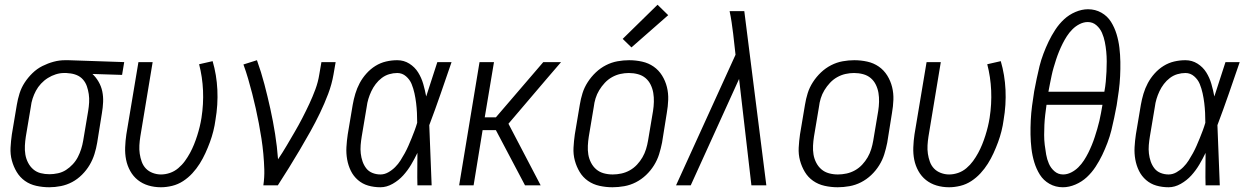

<svg xmlns="http://www.w3.org/2000/svg" viewBox="-20 -782 5265 810"><path d="M188 8Q160 8 133 2Q106 -4 85 -19Q64 -34 50.5 -56.5Q37 -79 30 -105Q23 -131 24.5 -159Q26 -187 30 -215L51 -340Q55 -364 62.5 -388Q70 -412 84 -433.5Q98 -455 117 -473.5Q136 -492 159 -503.5Q182 -515 206 -521.5Q230 -528 254 -528H269L504 -520L495 -466L370 -470Q385 -456 396 -437Q407 -418 411.5 -396.5Q416 -375 415 -351.5Q414 -328 410 -305L390 -180Q386 -156 378.5 -132Q371 -108 358 -86Q345 -64 326 -45Q307 -26 284.5 -14Q262 -2 237 3Q212 8 188 8ZM189 -47Q206 -47 224.5 -51Q243 -55 258.5 -65Q274 -75 287 -89Q300 -103 308.5 -119.5Q317 -136 322.5 -153.5Q328 -171 331 -189L352 -314Q355 -332 356 -350Q357 -368 354.5 -385Q352 -402 346.5 -418Q341 -434 330 -446.5Q319 -459 303 -465.5Q287 -472 269 -473L260 -474H250Q233 -474 215.5 -468.5Q198 -463 182 -453Q166 -443 153 -429Q140 -415 131.5 -399Q123 -383 117.5 -366Q112 -349 110 -331L89 -206Q86 -187 85 -167.5Q84 -148 87 -130Q90 -112 98.5 -95.5Q107 -79 120.5 -67.5Q134 -56 151.5 -51.5Q169 -47 189 -47Z M659 8Q631 8 606 0.5Q581 -7 561.5 -22.5Q542 -38 529.5 -60.5Q517 -83 512 -108Q507 -133 508 -160.5Q509 -188 513 -215L564 -520H624L572 -206Q569 -187 568 -169Q567 -151 569.5 -133.5Q572 -116 578 -99.5Q584 -83 595.5 -71Q607 -59 624 -52.5Q641 -46 659 -46Q678 -46 697 -52.5Q716 -59 732 -72.5Q748 -86 760 -102.5Q772 -119 781.5 -136.5Q791 -154 798.5 -172.5Q806 -191 812 -210Q818 -229 822.5 -247.5Q827 -266 830 -285Q839 -343 836.5 -400Q834 -457 820 -511L877 -524Q894 -466 897 -403Q900 -340 889 -276Q886 -253 880 -229Q874 -205 865.5 -182Q857 -159 846.5 -136Q836 -113 822.5 -91.5Q809 -70 791.5 -51Q774 -32 752.5 -18Q731 -4 706.5 2Q682 8 659 8Z M1091 0Q1096 -34 1095 -67Q1094 -100 1091 -132.5Q1088 -165 1083 -197.5Q1078 -230 1072 -261.5Q1066 -293 1059 -324.5Q1052 -356 1044 -387Q1036 -418 1027 -449Q1018 -480 1007 -510L1064 -528Q1082 -478 1095.5 -426.5Q1109 -375 1120.5 -323Q1132 -271 1140.5 -217.5Q1149 -164 1153 -110Q1172 -138 1189 -167Q1206 -196 1223 -225Q1240 -254 1255.5 -284Q1271 -314 1285 -344Q1299 -374 1310.5 -405Q1322 -436 1327 -468L1336 -520H1396L1387 -468Q1380 -427 1364.5 -386Q1349 -345 1330 -305.5Q1311 -266 1289.5 -227.5Q1268 -189 1245.5 -151Q1223 -113 1199.5 -75Q1176 -37 1152 0Z M1585 8Q1558 8 1533.5 1Q1509 -6 1490 -22.5Q1471 -39 1460 -61.5Q1449 -84 1444.5 -109.5Q1440 -135 1441.5 -161.5Q1443 -188 1447 -215L1468 -340Q1472 -363 1479 -386.5Q1486 -410 1497.5 -431.5Q1509 -453 1526 -472Q1543 -491 1564 -504Q1585 -517 1608.5 -522.5Q1632 -528 1656 -528Q1684 -528 1707 -513.5Q1730 -499 1744 -476.5Q1758 -454 1765.5 -428Q1773 -402 1778 -375Q1790 -411 1801.5 -447.5Q1813 -484 1825 -520H1885Q1862 -453 1839 -386.5Q1816 -320 1791 -254Q1794 -191 1796 -127Q1798 -63 1801 0H1741Q1740 -34 1740.5 -67.5Q1741 -101 1741 -135V-137Q1729 -112 1714.5 -87.5Q1700 -63 1681 -42Q1662 -21 1636.5 -6.5Q1611 8 1585 8ZM1585 -46Q1602 -46 1618 -55Q1634 -64 1647 -77Q1660 -90 1669.5 -105Q1679 -120 1687.5 -135.5Q1696 -151 1703 -167Q1710 -183 1716.5 -199Q1723 -215 1729 -231Q1735 -247 1740 -264Q1740 -285 1739 -306Q1738 -327 1735.5 -347.5Q1733 -368 1728.5 -388.5Q1724 -409 1716.5 -427.5Q1709 -446 1693 -460Q1677 -474 1656 -474Q1639 -474 1622 -469Q1605 -464 1590.5 -453Q1576 -442 1565 -427.5Q1554 -413 1546.5 -397Q1539 -381 1534 -364.5Q1529 -348 1527 -331L1506 -206Q1503 -188 1501.5 -170Q1500 -152 1502 -134.5Q1504 -117 1509.5 -101Q1515 -85 1525 -72Q1535 -59 1551 -52.5Q1567 -46 1585 -46Z M1917 0 2003 -520H2064L2025 -287H2072L2272 -520H2347L2286 -449L2125 -260L2261 0H2195L2072 -233H2016L1978 0Z M2564 8Q2536 8 2509 2Q2482 -4 2460.5 -19Q2439 -34 2425.5 -56.5Q2412 -79 2405 -105Q2398 -131 2399.5 -159Q2401 -187 2405 -215L2426 -340Q2430 -365 2437.5 -389Q2445 -413 2459.5 -435.5Q2474 -458 2493.5 -476.5Q2513 -495 2536.5 -507Q2560 -519 2585 -523.5Q2610 -528 2634 -528Q2662 -528 2689 -522Q2716 -516 2737.5 -501Q2759 -486 2773 -463.5Q2787 -441 2793.5 -415Q2800 -389 2799 -361Q2798 -333 2793 -305L2773 -180Q2768 -155 2760.5 -131Q2753 -107 2739 -84.5Q2725 -62 2705.5 -43.5Q2686 -25 2662.5 -13Q2639 -1 2613.5 3.5Q2588 8 2564 8ZM2565 -46Q2583 -46 2601.5 -50Q2620 -54 2637 -63.5Q2654 -73 2667.5 -87.5Q2681 -102 2690.5 -118.5Q2700 -135 2705.5 -153Q2711 -171 2714 -189L2735 -314Q2738 -333 2738.5 -352.5Q2739 -372 2736 -390Q2733 -408 2725 -424.5Q2717 -441 2703.5 -452.5Q2690 -464 2671.5 -469Q2653 -474 2633 -474Q2615 -474 2597 -470Q2579 -466 2562 -456.5Q2545 -447 2531.5 -432.5Q2518 -418 2508 -401.5Q2498 -385 2492.5 -367Q2487 -349 2485 -331L2464 -206Q2461 -187 2460 -167.5Q2459 -148 2462 -130Q2465 -112 2473.5 -95.5Q2482 -79 2495.5 -67.5Q2509 -56 2527 -51Q2545 -46 2565 -46ZM2644 -582 2607 -618 2754 -762 2799 -718Z M2832 0 3083 -551 3073 -640Q3070 -664 3066.5 -688Q3063 -712 3058 -735H3120L3213 0H3150L3098 -449L2894 0Z M3514 8Q3486 8 3459 2Q3432 -4 3410.5 -19Q3389 -34 3375.5 -56.5Q3362 -79 3355 -105Q3348 -131 3349.5 -159Q3351 -187 3355 -215L3376 -340Q3380 -365 3387.5 -389Q3395 -413 3409.5 -435.5Q3424 -458 3443.5 -476.5Q3463 -495 3486.5 -507Q3510 -519 3535 -523.5Q3560 -528 3584 -528Q3612 -528 3639 -522Q3666 -516 3687.5 -501Q3709 -486 3723 -463.5Q3737 -441 3743.5 -415Q3750 -389 3749 -361Q3748 -333 3743 -305L3723 -180Q3718 -155 3710.5 -131Q3703 -107 3689 -84.5Q3675 -62 3655.5 -43.5Q3636 -25 3612.5 -13Q3589 -1 3563.5 3.5Q3538 8 3514 8ZM3515 -46Q3533 -46 3551.5 -50Q3570 -54 3587 -63.5Q3604 -73 3617.5 -87.5Q3631 -102 3640.5 -118.5Q3650 -135 3655.5 -153Q3661 -171 3664 -189L3685 -314Q3688 -333 3688.5 -352.5Q3689 -372 3686 -390Q3683 -408 3675 -424.5Q3667 -441 3653.5 -452.5Q3640 -464 3621.5 -469Q3603 -474 3583 -474Q3565 -474 3547 -470Q3529 -466 3512 -456.5Q3495 -447 3481.5 -432.5Q3468 -418 3458 -401.5Q3448 -385 3442.5 -367Q3437 -349 3435 -331L3414 -206Q3411 -187 3410 -167.5Q3409 -148 3412 -130Q3415 -112 3423.5 -95.5Q3432 -79 3445.5 -67.5Q3459 -56 3477 -51Q3495 -46 3515 -46Z M3984 8Q3956 8 3931 0.5Q3906 -7 3886.5 -22.5Q3867 -38 3854.5 -60.5Q3842 -83 3837 -108Q3832 -133 3833 -160.5Q3834 -188 3838 -215L3889 -520H3949L3897 -206Q3894 -187 3893 -169Q3892 -151 3894.5 -133.5Q3897 -116 3903 -99.5Q3909 -83 3920.5 -71Q3932 -59 3949 -52.5Q3966 -46 3984 -46Q4003 -46 4022 -52.5Q4041 -59 4057 -72.5Q4073 -86 4085 -102.5Q4097 -119 4106.5 -136.5Q4116 -154 4123.5 -172.5Q4131 -191 4137 -210Q4143 -229 4147.5 -247.5Q4152 -266 4155 -285Q4164 -343 4161.5 -400Q4159 -457 4145 -511L4202 -524Q4219 -466 4222 -403Q4225 -340 4214 -276Q4211 -253 4205 -229Q4199 -205 4190.5 -182Q4182 -159 4171.5 -136Q4161 -113 4147.5 -91.5Q4134 -70 4116.5 -51Q4099 -32 4077.5 -18Q4056 -4 4031.5 2Q4007 8 3984 8Z M4464 8Q4433 8 4407.5 -6.5Q4382 -21 4367 -45Q4352 -69 4343.5 -97Q4335 -125 4331.5 -154.5Q4328 -184 4327.5 -214Q4327 -244 4328.5 -274.5Q4330 -305 4334 -335.5Q4338 -366 4343 -397Q4348 -423 4353.5 -450Q4359 -477 4365.5 -503Q4372 -529 4382 -555.5Q4392 -582 4404 -607Q4416 -632 4432 -656.5Q4448 -681 4469 -700.5Q4490 -720 4517 -731.5Q4544 -743 4570 -743Q4601 -743 4626.5 -728.5Q4652 -714 4667 -690Q4682 -666 4690.5 -638Q4699 -610 4702.5 -580.5Q4706 -551 4706.5 -521Q4707 -491 4705.5 -460.5Q4704 -430 4700 -399.5Q4696 -369 4691 -338Q4686 -312 4680.5 -285Q4675 -258 4668.5 -232Q4662 -206 4652 -179.5Q4642 -153 4630 -128Q4618 -103 4602 -78.5Q4586 -54 4565 -34.5Q4544 -15 4517 -3.5Q4490 8 4464 8ZM4403 -395H4639Q4643 -416 4645 -437.5Q4647 -459 4648 -480Q4649 -501 4649 -522.5Q4649 -544 4647 -564.5Q4645 -585 4641 -605Q4637 -625 4629 -643.5Q4621 -662 4605.5 -675.5Q4590 -689 4569 -689Q4552 -689 4535 -680.5Q4518 -672 4504.5 -658.5Q4491 -645 4481 -629.5Q4471 -614 4463 -598Q4455 -582 4448 -565Q4441 -548 4435.5 -531Q4430 -514 4425 -497Q4420 -480 4416.5 -463Q4413 -446 4409.5 -429Q4406 -412 4403 -395ZM4465 -46Q4482 -46 4499 -54.5Q4516 -63 4529.5 -76.5Q4543 -90 4553 -105.5Q4563 -121 4571 -137Q4579 -153 4586 -170Q4593 -187 4598.5 -204Q4604 -221 4609 -238Q4614 -255 4618 -272Q4622 -289 4625 -306Q4628 -323 4631 -340H4395Q4392 -319 4389.5 -297.5Q4387 -276 4386 -255Q4385 -234 4385 -212.5Q4385 -191 4387.5 -170.5Q4390 -150 4393.5 -130Q4397 -110 4405 -91.5Q4413 -73 4428.5 -59.5Q4444 -46 4465 -46Z M4910 8Q4883 8 4858.5 1Q4834 -6 4815 -22.5Q4796 -39 4785 -61.5Q4774 -84 4769.5 -109.5Q4765 -135 4766.5 -161.5Q4768 -188 4772 -215L4793 -340Q4797 -363 4804 -386.5Q4811 -410 4822.5 -431.5Q4834 -453 4851 -472Q4868 -491 4889 -504Q4910 -517 4933.5 -522.5Q4957 -528 4981 -528Q5009 -528 5032 -513.5Q5055 -499 5069 -476.5Q5083 -454 5090.5 -428Q5098 -402 5103 -375Q5115 -411 5126.5 -447.5Q5138 -484 5150 -520H5210Q5187 -453 5164 -386.5Q5141 -320 5116 -254Q5119 -191 5121 -127Q5123 -63 5126 0H5066Q5065 -34 5065.5 -67.5Q5066 -101 5066 -135V-137Q5054 -112 5039.5 -87.5Q5025 -63 5006 -42Q4987 -21 4961.5 -6.5Q4936 8 4910 8ZM4910 -46Q4927 -46 4943 -55Q4959 -64 4972 -77Q4985 -90 4994.5 -105Q5004 -120 5012.5 -135.5Q5021 -151 5028 -167Q5035 -183 5041.5 -199Q5048 -215 5054 -231Q5060 -247 5065 -264Q5065 -285 5064 -306Q5063 -327 5060.5 -347.5Q5058 -368 5053.5 -388.5Q5049 -409 5041.5 -427.5Q5034 -446 5018 -460Q5002 -474 4981 -474Q4964 -474 4947 -469Q4930 -464 4915.5 -453Q4901 -442 4890 -427.5Q4879 -413 4871.5 -397Q4864 -381 4859 -364.5Q4854 -348 4852 -331L4831 -206Q4828 -188 4826.5 -170Q4825 -152 4827 -134.5Q4829 -117 4834.5 -101Q4840 -85 4850 -72Q4860 -59 4876 -52.5Q4892 -46 4910 -46Z"/></svg>

Font: Iosevka QP Light
Style: Italic
Weight: 300
Italic angle: -9°
Designer: Belleve Invis
Foundry: Belleve Invis
Version: Version 20.0.0; ttfautohint (v1.8.4)